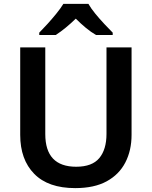

<svg xmlns="http://www.w3.org/2000/svg" viewBox="-20 -958 781 988"><path d="M657 -264Q657 -184 625 -122Q593 -60 529 -25Q465 10 367 10Q228 10 156 -63.5Q84 -137 84 -264V-714H213V-268Q213 -100 372 -100Q454 -100 491 -144.5Q528 -189 528 -269V-714H657ZM435 -938Q448 -915 470.5 -887.5Q493 -860 517.5 -834Q542 -808 560 -790V-778H474Q448 -793 422 -814.5Q396 -836 370 -862Q343 -836 318 -815.5Q293 -795 267 -778H182V-790Q201 -809 224.5 -835Q248 -861 270 -888Q292 -915 306 -938Z"/></svg>

Font: Noto Sans Thai Looped SemiBold
Style: Regular
Weight: 600
Designer: Sasikarn Vongin, Ben Mitchell
Foundry: The Fontpad Ltd
Version: Version 1.001; ttfautohint (v1.8.4.7-5d5b)